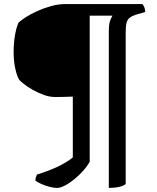

<svg xmlns="http://www.w3.org/2000/svg" viewBox="-20 -724 774 944"><path d="M260 200Q246 200 225.5 195Q205 190 185.5 181.5Q166 173 154 164Q154 154 157 146Q160 138 162 134Q213 119 259.5 97.5Q306 76 338 50V-249Q313 -248 290 -247.5Q267 -247 251 -247Q224 -247 195 -257.5Q166 -268 140.5 -282.5Q115 -297 97.5 -311Q80 -325 75 -331Q64 -347 55.5 -385Q47 -423 47 -468Q47 -509 53 -547Q59 -585 71 -613Q83 -624 107 -639.5Q131 -655 163 -669.5Q195 -684 231 -694Q267 -704 301 -704H680Q685 -699 689.5 -688.5Q694 -678 694 -665L649 -652Q630 -646 618.5 -637.5Q607 -629 602.5 -612.5Q598 -596 598 -566V180Q591 189 567 194.5Q543 200 515 200V-568Q515 -607 522 -624Q529 -641 533 -647H421V71Q409 93 388.5 116Q368 139 344.5 158Q321 177 298.5 188.5Q276 200 260 200Z"/></svg>

Font: Texturina 12pt SemiBold
Style: Regular
Weight: 600
Designer: Guillermo Torres Carreño
Foundry: Omnibus-Type
Version: Version 1.002